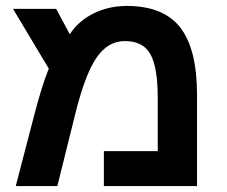

<svg xmlns="http://www.w3.org/2000/svg" viewBox="-20 -629 766 649"><path d="M408.2 -608.9Q532.7 -608.9 589.4 -535.9Q646 -462.9 646 -308.1V0H331.1V-118.2H513.2V-297.9Q513.2 -400.9 488.5 -445.6Q463.9 -490.2 401.9 -490.2Q344.2 -490.2 305.4 -432.9Q266.6 -375.5 232.9 -237.8L173.8 0H33.2L99.1 -252.9Q123.5 -344.7 145 -397L23.9 -599.1H169.9L215.8 -513.2Q245.1 -558.1 296.1 -583.5Q347.2 -608.9 408.2 -608.9Z"/></svg>

Font: Arial
Style: Bold
Weight: 700
Designer: Steve Matteson
Foundry: Ascender Corporation
Version: Version 2.00.3